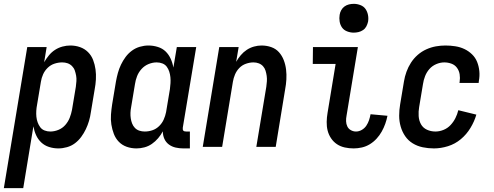

<svg xmlns="http://www.w3.org/2000/svg" viewBox="-52 -765 2572 1000"><path d="M-32 215 90 -520H191L178 -441Q189 -460 203 -477Q217 -494 235 -505.5Q253 -517 273.5 -522.5Q294 -528 314 -528Q341 -528 365 -519.5Q389 -511 406.5 -493.5Q424 -476 433 -452.5Q442 -429 445.5 -403.5Q449 -378 447.5 -351.5Q446 -325 441 -299L421 -179Q418 -157 411.5 -135Q405 -113 395 -92Q385 -71 371 -52Q357 -33 338.5 -19Q320 -5 297 1.5Q274 8 252 8Q227 8 203.5 0.5Q180 -7 163 -23Q146 -39 136 -61Q126 -83 122 -107L69 215ZM210 -80Q231 -80 252 -88.5Q273 -97 288 -114Q303 -131 311 -151.5Q319 -172 323 -193L343 -313Q345 -328 346 -342.5Q347 -357 344.5 -371Q342 -385 337.5 -398Q333 -411 323 -421Q313 -431 300 -435.5Q287 -440 272 -440Q252 -440 232 -433.5Q212 -427 196.5 -412Q181 -397 172.5 -378Q164 -359 161 -339L141 -219Q138 -204 137 -188Q136 -172 137.5 -157Q139 -142 144 -128Q149 -114 157.5 -102.5Q166 -91 180 -85.5Q194 -80 210 -80Z M659 8Q632 8 608 -0.5Q584 -9 567 -26.5Q550 -44 541 -67.5Q532 -91 528 -116.5Q524 -142 526 -168.5Q528 -195 532 -221L552 -341Q556 -363 562 -385Q568 -407 578 -428Q588 -449 602 -468Q616 -487 635 -501Q654 -515 676.5 -521.5Q699 -528 721 -528Q746 -528 770 -520.5Q794 -513 810.5 -497Q827 -481 837 -459Q847 -437 851 -413L869 -520H970L900 -100Q900 -96 900 -92Q900 -88 902.5 -85Q905 -82 909 -81Q913 -80 918 -80H937V8H903Q882 8 862.5 3.5Q843 -1 827.5 -12.5Q812 -24 804 -42Q796 -60 796 -81Q786 -62 771.5 -45Q757 -28 739 -15.5Q721 -3 700 2.5Q679 8 659 8ZM702 -80Q722 -80 741.5 -86.5Q761 -93 776.5 -108Q792 -123 800.5 -142Q809 -161 813 -181L833 -301Q835 -316 836 -332Q837 -348 835.5 -363Q834 -378 829.5 -392Q825 -406 816.5 -417.5Q808 -429 794 -434.5Q780 -440 764 -440Q743 -440 722 -431.5Q701 -423 685.5 -406Q670 -389 662 -368.5Q654 -348 651 -327L631 -207Q628 -192 627.5 -177.5Q627 -163 629 -149Q631 -135 636 -122Q641 -109 650.5 -99Q660 -89 673.5 -84.5Q687 -80 702 -80Z M1004 0 1090 -520H1191L1178 -443Q1188 -461 1202 -477.5Q1216 -494 1233.5 -505.5Q1251 -517 1271 -522.5Q1291 -528 1310 -528Q1337 -528 1361 -519.5Q1385 -511 1401 -493Q1417 -475 1426 -451.5Q1435 -428 1438 -402.5Q1441 -377 1439.5 -351Q1438 -325 1433 -299L1384 0H1283L1335 -313Q1337 -327 1338 -341.5Q1339 -356 1337 -370Q1335 -384 1331 -397Q1327 -410 1318 -420Q1309 -430 1296 -435Q1283 -440 1268 -440Q1249 -440 1229 -433Q1209 -426 1194.5 -411Q1180 -396 1172 -377Q1164 -358 1161 -339L1105 0Z M1790 8Q1766 8 1743.5 3Q1721 -2 1703 -14Q1685 -26 1672.5 -44.5Q1660 -63 1654.5 -84.5Q1649 -106 1649.5 -130Q1650 -154 1654 -177L1696 -432H1577L1578 -520H1812L1753 -163Q1750 -148 1750.5 -133.5Q1751 -119 1757 -106.5Q1763 -94 1775.5 -87Q1788 -80 1802 -80Q1818 -80 1832.5 -88.5Q1847 -97 1856 -110.5Q1865 -124 1870 -139Q1875 -154 1878 -170L1966 -162Q1962 -141 1954.5 -120Q1947 -99 1936 -79.5Q1925 -60 1909.5 -43Q1894 -26 1874.5 -14Q1855 -2 1833 3Q1811 8 1790 8ZM1790 -595Q1773 -595 1756 -601.5Q1739 -608 1729.5 -621.5Q1720 -635 1717 -652.5Q1714 -670 1717 -688Q1719 -701 1725.5 -712.5Q1732 -724 1742.5 -731.5Q1753 -739 1765.5 -742Q1778 -745 1791 -745Q1808 -745 1825 -738.5Q1842 -732 1851.5 -718.5Q1861 -705 1864.5 -687.5Q1868 -670 1865 -652Q1862 -639 1856 -627.5Q1850 -616 1839 -608.5Q1828 -601 1815.5 -598Q1803 -595 1790 -595Z M2208 8Q2178 8 2149.5 2Q2121 -4 2097.5 -18.5Q2074 -33 2058.5 -55.5Q2043 -78 2035 -105.5Q2027 -133 2027 -162.5Q2027 -192 2032 -221L2052 -341Q2056 -366 2065 -391Q2074 -416 2088.5 -438.5Q2103 -461 2123.5 -479Q2144 -497 2168.5 -508Q2193 -519 2218 -523.5Q2243 -528 2268 -528Q2294 -528 2319.5 -524Q2345 -520 2367 -509.5Q2389 -499 2406.5 -482Q2424 -465 2433 -442.5Q2442 -420 2444.5 -394.5Q2447 -369 2442 -343L2441 -333H2341L2342 -339Q2345 -359 2342 -378Q2339 -397 2328 -412Q2317 -427 2299 -433.5Q2281 -440 2262 -440Q2241 -440 2220 -431Q2199 -422 2184.5 -405.5Q2170 -389 2162 -368.5Q2154 -348 2151 -327L2131 -207Q2127 -184 2128.5 -160.5Q2130 -137 2140.5 -118Q2151 -99 2171.5 -89.5Q2192 -80 2216 -80Q2237 -80 2258 -88.5Q2279 -97 2294.5 -113.5Q2310 -130 2320 -150Q2330 -170 2335 -191L2429 -168Q2419 -133 2398.5 -99Q2378 -65 2348 -40Q2318 -15 2281 -3.5Q2244 8 2208 8Z"/></svg>

Font: Iosevka Semibold
Style: Italic
Weight: 600
Italic angle: -9°
Monospace: yes
Designer: Belleve Invis
Foundry: Belleve Invis
Version: Version 32.5.0; ttfautohint (v1.8.4)